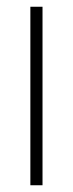

<svg xmlns="http://www.w3.org/2000/svg" viewBox="-20 -549 215 569"><path d="M106 0V-529H70V0Z"/></svg>

Font: Noto Sans Armenian ExtraCondensed ExtraLight
Style: Regular
Weight: 200
Width: 2
Designer: Monotype Design Team
Foundry: Monotype Imaging Inc.
Version: Version 2.008